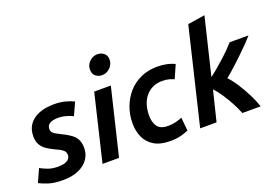

<svg xmlns="http://www.w3.org/2000/svg" viewBox="-111 -1092 2048 1421"><g transform="rotate(-20 913.0 -381.5)"><path d="M176 13Q106 13 61 -2.5Q16 -18 -6 -30L40 -132Q61 -120 95.5 -106.5Q130 -93 177 -93Q211 -93 232.5 -100.5Q254 -108 264 -121Q274 -134 274 -150Q274 -166 267 -177Q260 -188 244 -198Q228 -208 201 -220Q169 -235 141.5 -252.5Q114 -270 97 -297Q80 -324 80 -366Q80 -421 107 -459Q134 -497 184.5 -517.5Q235 -538 304 -538Q353 -538 393 -527.5Q433 -517 459 -503L414 -404Q393 -415 361.5 -424Q330 -433 298 -433Q277 -433 257 -428.5Q237 -424 223.5 -411.5Q210 -399 210 -376Q210 -361 218 -350.5Q226 -340 241 -332Q256 -324 275 -314Q321 -292 349.5 -271.5Q378 -251 391.5 -224.5Q405 -198 405 -157Q405 -111 379.5 -72.5Q354 -34 303.5 -10.5Q253 13 176 13Z M492 0 617 -524H748L622 0ZM715 -618Q686 -618 664.5 -635Q643 -652 643 -686Q643 -711 655.5 -731.5Q668 -752 689 -764Q710 -776 733 -776Q761 -776 783 -759Q805 -742 805 -708Q805 -683 792 -662.5Q779 -642 759 -630Q739 -618 715 -618Z M1022 13Q945 13 896.5 -16Q848 -45 825.5 -94.5Q803 -144 803 -204Q803 -272 825 -332Q847 -392 887.5 -438.5Q928 -485 986.5 -511.5Q1045 -538 1118 -538Q1159 -538 1192.5 -530.5Q1226 -523 1254 -510L1208 -406Q1188 -415 1166 -420.5Q1144 -426 1115 -426Q1075 -426 1042 -411Q1009 -396 985.5 -368Q962 -340 950 -302Q938 -264 938 -218Q938 -164 961.5 -131Q985 -98 1046 -98Q1078 -98 1108 -105.5Q1138 -113 1157 -122L1167 -17Q1141 -5 1105.5 4Q1070 13 1022 13Z M1261 0 1442 -755 1577 -776 1469 -328Q1501 -352 1531 -378Q1561 -404 1589.5 -429.5Q1618 -455 1642 -479.5Q1666 -504 1684 -524H1832Q1807 -495 1777 -464.5Q1747 -434 1714 -402.5Q1681 -371 1647 -340Q1613 -309 1577 -280Q1609 -246 1640 -197.5Q1671 -149 1697 -97Q1723 -45 1737 0H1593Q1577 -41 1553.5 -85Q1530 -129 1503 -169.5Q1476 -210 1449 -239L1390 0Z"/></g></svg>

Font: Ubuntu Sans
Style: Bold Italic
Weight: 700
Italic angle: -13.5°
Designer: Dalton Maag Ltd
Foundry: Dalton Maag Ltd
Version: Version 1.006